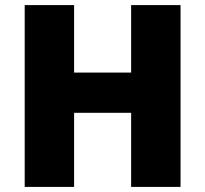

<svg xmlns="http://www.w3.org/2000/svg" viewBox="-20 -734 806 754"><path d="M689 0V-714H495V-449H271V-714H77V0H271V-291H495V0Z"/></svg>

Font: Noto Sans Sinhala UI Black
Style: Regular
Weight: 900
Designer: Jelle Bosma - Monotype Design Team
Foundry: Monotype Imaging Inc.
Version: Version 2.006